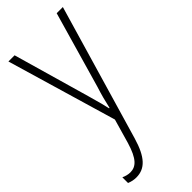

<svg xmlns="http://www.w3.org/2000/svg" viewBox="-248 -572 858 858"><g transform="rotate(-45 181.0 -143.5)"><path d="M13 -529 166 -9 133 106C110 183 84 207 48 207C34 207 20 203 7 197V233C22 239 35 242 51 242C106 242 142 205 169 113L357 -529H318L214 -167C202 -130 194 -99 186 -63H183C178 -86 173 -107 156 -166L52 -529Z"/></g></svg>

Font: Noto Sans Malayalam Condensed ExtraLight
Style: Regular
Weight: 200
Width: 3
Designer: Jelle Bosma - Monotype Design Team
Foundry: Monotype Imaging Inc.
Version: Version 2.104